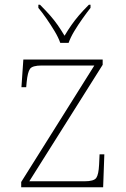

<svg xmlns="http://www.w3.org/2000/svg" viewBox="-20 -786 529 806"><path d="M69 0V-22L376 -511H155Q116 -511 106 -497Q96 -483 92 -442L90 -420H70L78 -536H411V-514L103 -25H335Q374 -25 384 -39Q394 -53 396 -95L398 -138H418L413 0ZM233 -606Q225 -629 209 -655.5Q193 -682 175 -708Q157 -734 141 -753V-766H148Q173 -741 190.5 -721Q208 -701 222 -681Q236 -661 251 -636Q266 -661 280 -681Q294 -701 311 -721Q328 -741 353 -766H360V-753Q345 -734 326.5 -708Q308 -682 292 -655.5Q276 -629 268 -606Z"/></svg>

Font: Noto Serif Gujarati Thin
Style: Regular
Weight: 250
Version: Version 2.102